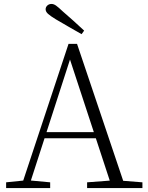

<svg xmlns="http://www.w3.org/2000/svg" viewBox="-20 -952 747 972"><path d="M406 -797 393 -779Q360 -798 327.5 -816.5Q295 -835 263 -854Q235 -871 223 -882Q211 -893 211 -905Q211 -916 219.5 -924Q228 -932 241 -932Q252 -932 264 -923.5Q276 -915 298 -894Q324 -872 351.5 -847Q379 -822 406 -797ZM11 0V-29L109 -39H126L234 -29V0ZM85 0 327 -730H370L616 0H548L324 -682H344L340 -668L124 0ZM192 -252 194 -283H493L495 -252ZM421 0V-29L554 -39H574L701 -29V0Z"/></svg>

Font: Noto Serif HK ExtraLight
Style: Regular
Weight: 200
Designer: Ryoko NISHIZUKA 西塚涼子 (kana & ideographs); Frank Grießhammer (Latin, Greek & Cyrillic); Wenlong ZHANG 张文龙 (bopomofo); San
Foundry: Adobe
Version: Version 2.002-H1;hotconv 1.1.0;makeotfexe 2.6.0